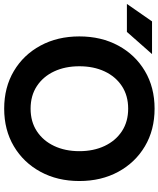

<svg xmlns="http://www.w3.org/2000/svg" viewBox="63 -838 788 955"><g transform="rotate(90 457.5 -361.0)"><path d="M161.6 -361.3Q161.6 -470.2 207.3 -554.7Q252.9 -639.2 334 -687.3Q415 -735.4 521 -735.4Q627 -735.4 708 -687.3Q789.1 -639.2 835 -554.7Q880.9 -470.2 880.9 -361.3Q880.9 -252.4 835 -168Q789.1 -83.5 708 -35.4Q627 12.7 521 12.7Q415 12.7 334 -35.4Q252.9 -83.5 207.3 -168Q161.6 -252.4 161.6 -361.3ZM310.1 -361.3Q310.1 -290.5 335.7 -235.8Q361.3 -181.2 408.7 -149.9Q456.1 -118.7 521 -118.7Q585.9 -118.7 633.3 -149.9Q680.7 -181.2 706.5 -235.8Q732.4 -290.5 732.4 -361.3Q732.4 -432.1 706.5 -486.8Q680.7 -541.5 633.3 -572.8Q585.9 -604 521 -604Q456.1 -604 408.7 -572.8Q361.3 -541.5 335.7 -486.8Q310.1 -432.1 310.1 -361.3ZM139.2 -597.7H0L86.9 -722.7H249.5Z"/></g></svg>

Font: Giphurs
Style: Bold
Weight: 700
Version: Version 0.920; ttfautohint (v1.8.4.7-5d5b)